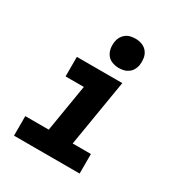

<svg xmlns="http://www.w3.org/2000/svg" viewBox="-180 -896 959 1021"><g transform="rotate(30 300.0 -385.0)"><path d="M54 0V-120H198L246 -410H134V-530H413L345 -120H457V0ZM356 -590Q335 -590 315 -597.5Q295 -605 283 -621.5Q271 -638 267.5 -659Q264 -680 268 -702Q270 -717 278 -730.5Q286 -744 298.5 -753.5Q311 -763 326.5 -766.5Q342 -770 356 -770Q378 -770 397.5 -762.5Q417 -755 429.5 -738.5Q442 -722 445 -701Q448 -680 445 -658Q442 -643 434.5 -629.5Q427 -616 414 -606.5Q401 -597 386 -593.5Q371 -590 356 -590Z"/></g></svg>

Font: Iosevka Curly HvExObl
Style: Regular
Weight: 900
Width: 7
Italic angle: -9°
Monospace: yes
Designer: Belleve Invis
Foundry: Belleve Invis
Version: Version 11.1.0; ttfautohint (v1.8.3)